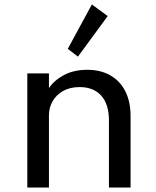

<svg xmlns="http://www.w3.org/2000/svg" viewBox="-20 -841 698 861"><path d="M102.5 0V-512H199.5V-446Q223 -481 267 -504.5Q311 -528 371.5 -528Q431 -528 474.5 -503.2Q518 -478.5 541.8 -432Q565.5 -385.5 565.5 -321V0H468.5V-301.5Q468.5 -373.5 434 -412Q399.5 -450.5 337 -450.5Q294 -450.5 263.2 -433.2Q232.5 -416 216 -387.2Q199.5 -358.5 199.5 -324.5V0ZM329.5 -587 284 -622 392 -821 463 -769Z"/></svg>

Font: Spartan Thin Medium
Style: Regular
Weight: 500
Version: Version 1.004